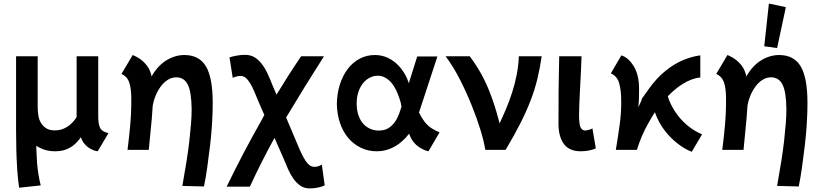

<svg xmlns="http://www.w3.org/2000/svg" viewBox="-20 -839 4615 1075"><path d="M527 8 508 4Q471 -10 452 -35Q440 -49 433 -71Q429 -66 426 -61Q410 -40 390 -24.5Q370 -9 345.5 -0.5Q321 8 288 8Q241 8 206 -10Q193 -16 183 -23Q184 -7 184 8Q185 42 187.5 73.5Q190 105 195 136Q200 167 208 199L87 212Q80 164 76.5 111Q73 58 71.5 3.5Q70 -51 70 -104V-524H191V-241Q191 -217 194.5 -193.5Q198 -170 209 -151.5Q220 -133 238.5 -121Q257 -109 286 -109Q314 -109 336 -118.5Q358 -128 375 -143Q392 -158 405 -177Q407 -180 409 -184V-524H530V-189Q530 -147 538.5 -127.5Q547 -108 565 -101L587 -93Z M1001 202Q1014 129 1024 66.5Q1034 4 1040 -49Q1046 -102 1049.5 -146Q1053 -190 1053 -227Q1052 -324 1031.5 -365Q1011 -406 967 -406Q941 -406 918.5 -391.5Q896 -377 878 -352Q860 -327 848 -295Q839 -272 835 -247Q833 -212 830 -176Q823 -95 813 0H694Q703 -71 709 -137Q715 -203 715 -256Q715 -264 715 -272Q715 -281 715 -289Q715 -313 712.5 -335.5Q710 -358 704 -376Q698 -394 687 -406Q676 -418 660 -425L723 -531Q754 -518 775.5 -500Q797 -482 811 -459Q823 -438 829 -411Q836 -425 846 -438Q866 -467 892 -487.5Q918 -508 949 -519.5Q980 -531 1012 -531Q1095 -531 1133 -467.5Q1171 -404 1171 -262Q1171 -213 1167.5 -152Q1164 -91 1156.5 -27.5Q1149 36 1140.5 97Q1132 158 1122 205Z M1715 216Q1684 216 1661.5 200.5Q1639 185 1622 160.5Q1605 136 1592 106Q1579 76 1567 47L1517 -67Q1444 65 1379 206H1249Q1341 16 1445 -167Q1452 -181 1460 -195L1429 -266Q1416 -298 1404.5 -325Q1393 -352 1381 -372Q1369 -392 1356 -403Q1343 -414 1327 -414Q1316 -414 1303.5 -410.5Q1291 -407 1283 -403L1265 -518Q1281 -523 1305 -527.5Q1329 -532 1351 -532Q1383 -532 1405.5 -518Q1428 -504 1445.5 -481.5Q1463 -459 1478 -427Q1493 -395 1506 -361L1528 -309Q1594 -418 1666 -524H1794Q1689 -360 1582 -181L1648 -25Q1659 2 1669.5 23.5Q1680 45 1691 61.5Q1702 78 1714 86.5Q1726 95 1739 95Q1741 95 1743 95Q1752 95 1762.5 91.5Q1773 88 1782 83L1798 199Q1785 206 1760.5 211Q1736 216 1715 216Z M2379 8 2361 3Q2342 -5 2326 -15.5Q2310 -26 2296.5 -42.5Q2283 -59 2274 -82Q2272 -86 2270 -90Q2252 -66 2231 -48Q2202 -22 2166 -7Q2130 8 2089 8Q2041 8 2000 -12Q1959 -32 1929.5 -67Q1900 -102 1883.5 -151Q1867 -200 1866 -257Q1867 -316 1883 -366Q1899 -416 1927 -453Q1955 -490 1994 -510.5Q2033 -531 2079 -531Q2118 -531 2152 -515Q2186 -499 2213 -470Q2240 -441 2259 -400Q2264 -387 2269 -373L2316 -523H2429L2326 -209Q2336 -188 2347 -172Q2359 -153 2372 -140.5Q2385 -128 2397 -120.5Q2409 -113 2419 -108L2441 -98ZM2215 -203Q2222 -224 2228 -242Q2226 -254 2223 -267Q2216 -291 2207 -313.5Q2198 -336 2186.5 -355Q2175 -374 2161 -387Q2147 -400 2130.5 -407.5Q2114 -415 2094 -415Q2073 -415 2052 -405Q2031 -395 2014.5 -375.5Q1998 -356 1987.5 -326.5Q1977 -297 1977 -259Q1977 -222 1987 -193.5Q1997 -165 2013.5 -146.5Q2030 -128 2052.5 -118Q2075 -108 2100 -108Q2134 -108 2155.5 -122Q2177 -136 2191.5 -157Q2206 -178 2215 -203Z M2697 0Q2690 -47 2670 -112Q2650 -177 2621 -249Q2592 -321 2555.5 -393Q2519 -465 2475 -524H2610Q2644 -479 2672.5 -428.5Q2701 -378 2725 -315.5Q2749 -253 2770 -176Q2774 -162 2777 -148Q2795 -186 2812 -226Q2832 -273 2847.5 -321.5Q2863 -370 2873 -420.5Q2883 -471 2885 -524H3013Q3003 -457 2989 -398.5Q2975 -340 2952 -279.5Q2929 -219 2895 -151.5Q2861 -84 2811 0Z M3230 8Q3202 8 3179 -1Q3156 -10 3140.5 -28.5Q3125 -47 3116 -76.5Q3107 -106 3107 -145Q3107 -280 3107.5 -326.5Q3108 -373 3109 -421.5Q3110 -470 3111 -524H3236Q3235 -485 3232.5 -436.5Q3230 -388 3227.5 -340.5Q3225 -293 3223.5 -253.5Q3222 -214 3222 -190Q3223 -139 3231.5 -124Q3240 -109 3256 -108Q3266 -109 3277 -112Q3288 -115 3297 -120L3316 -8Q3298 0 3275.5 4Q3253 8 3230 8Z M3853 11Q3813 -5 3775.5 -34Q3738 -63 3708.5 -99.5Q3679 -136 3660 -178Q3652 -194 3647 -211Q3628 -182 3611 -151Q3570 -79 3546 0H3428Q3440 -72 3449 -137Q3458 -202 3458 -257Q3458 -263 3458 -269Q3458 -274 3458 -278Q3458 -331 3447 -372Q3436 -413 3400 -428L3459 -529Q3481 -522 3499 -505Q3517 -488 3530.5 -464.5Q3544 -441 3551 -410.5Q3558 -380 3558 -345Q3558 -331 3558 -318Q3558 -298 3557 -276.5Q3556 -255 3554 -239Q3574 -280 3574 -284Q3574 -284 3573 -284Q3573 -284 3571.5 -282.5Q3570 -281 3570 -281Q3570 -281 3570 -281Q3570 -281 3613 -341.5Q3656 -402 3707 -443Q3758 -484 3808.5 -504Q3859 -524 3901 -529V-405Q3853 -401 3801 -368Q3758 -341 3719 -300Q3725 -278 3736 -256Q3754 -219 3780 -186.5Q3806 -154 3840 -128Q3874 -102 3911 -87Z M4331 202Q4344 129 4354 66.5Q4364 4 4370 -49Q4376 -102 4379.5 -146Q4383 -190 4383 -227Q4382 -324 4361.5 -365Q4341 -406 4297 -406Q4271 -406 4248.5 -391.5Q4226 -377 4208 -352Q4190 -327 4178 -295Q4169 -272 4165 -247Q4163 -212 4160 -176Q4153 -95 4143 0H4024Q4033 -71 4039 -137Q4045 -203 4045 -256Q4045 -264 4045 -272Q4045 -281 4045 -289Q4045 -313 4042.5 -335.5Q4040 -358 4034 -376Q4028 -394 4017 -406Q4006 -418 3990 -425L4053 -531Q4084 -518 4105.5 -500Q4127 -482 4141 -459Q4153 -438 4159 -411Q4166 -425 4176 -438Q4196 -467 4222 -487.5Q4248 -508 4279 -519.5Q4310 -531 4342 -531Q4425 -531 4463 -467.5Q4501 -404 4501 -262Q4501 -213 4497.5 -152Q4494 -91 4486.5 -27.5Q4479 36 4470.5 97Q4462 158 4452 205ZM4380 -799 4331 -570 4259 -580 4285 -819Z"/></svg>

Font: Rising Sun
Style: Bold
Weight: 700
Designer: Matt McInerney, Pablo Impallari, Rodrigo Fuenzalida (Raleway font), Stephen Hutchings (Greek), Cristiano Sobral (main ch
Foundry: The Rising Sun Project Authors
Version: Version 4.327; ttfautohint (v1.8.4.7-5d5b-dirty)